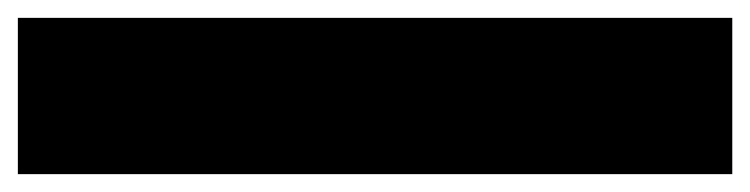

<svg xmlns="http://www.w3.org/2000/svg" viewBox="-20 -370 840 215"><path d="M800 -350H0V-175H800Z"/></svg>

Font: Variable Test Axis Matching
Style: Regular
Weight: 400
Version: Version 1.000